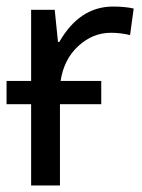

<svg xmlns="http://www.w3.org/2000/svg" viewBox="-20 -566 433 586"><path d="M325 -546Q361 -546 388 -540L377 -459Q347 -466 319 -466Q263 -466 219 -425.5Q175 -385 165 -319H289V-248H163V0H75V-248H0V-319H75V-536H147L157 -438H161Q223 -546 325 -546Z"/></svg>

Font: Advent Sans Logo
Style: Regular
Weight: 400
Designer: Types & Symbols
Foundry: Types & Symbols
Version: Version 1.002